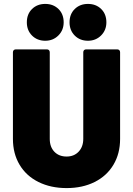

<svg xmlns="http://www.w3.org/2000/svg" viewBox="-20 -952 679 980"><path d="M46 -243V-685Q46 -692 50 -696Q54 -700 61 -700H219Q226 -700 230 -696Q234 -692 234 -685V-243Q234 -202 257.5 -177.5Q281 -153 320 -153Q358 -153 381.5 -178Q405 -203 405 -243V-685Q405 -692 409 -696Q413 -700 420 -700H578Q585 -700 589 -696Q593 -692 593 -685V-243Q593 -168 559 -111Q525 -54 463 -23Q401 8 320 8Q239 8 176.5 -23Q114 -54 80 -111Q46 -168 46 -243ZM335 -838Q335 -880 361.5 -906Q388 -932 429 -932Q470 -932 496.5 -906Q523 -880 523 -838Q523 -798 496 -771Q469 -744 429 -744Q388 -744 361.5 -770.5Q335 -797 335 -838ZM117 -838Q117 -880 143.5 -906Q170 -932 211 -932Q252 -932 278.5 -906Q305 -880 305 -838Q305 -798 278 -771Q251 -744 211 -744Q170 -744 143.5 -770.5Q117 -797 117 -838Z"/></svg>

Font: Barlow Black
Style: Regular
Weight: 900
Designer: Jeremy Tribby
Foundry: Tribby Type
Version: Version 1.422